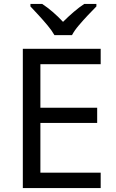

<svg xmlns="http://www.w3.org/2000/svg" viewBox="-20 -1015 596 984"><path d="M496 -51H97V-765H496V-686H187V-463H478V-385H187V-130H496ZM259 -835Q246 -858 224 -884.5Q202 -911 178 -937Q154 -963 136 -982V-995H196Q222 -978 250 -954Q278 -930 303 -903Q330 -930 358 -954Q386 -978 412 -995H474V-982Q455 -963 430.5 -937Q406 -911 383.5 -884.5Q361 -858 349 -835Z"/></svg>

Font: Noto Sans Tamil UI
Style: Regular
Weight: 400
Designer: Jelle Bosma - Monotype Design Team
Foundry: Monotype Imaging Inc.
Version: Version 2.004